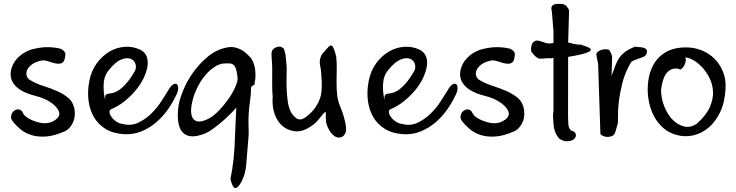

<svg xmlns="http://www.w3.org/2000/svg" viewBox="-20 -703 3823 997"><path d="M159.2 -206.5Q87.4 -225.1 56.4 -261.2Q25.4 -297.4 39.6 -347.2Q48.3 -375.5 65.7 -395.5Q83 -415.5 105.5 -429Q127.9 -442.4 153.8 -448.7Q179.7 -455.1 207 -457.5Q230 -459 252.9 -457Q275.9 -455.1 295.4 -449.7Q307.6 -444.3 314.5 -435.1Q321.3 -425.8 319.3 -417.5Q318.4 -412.6 317.4 -404.5Q316.4 -396.5 313.2 -388.9Q310.1 -381.3 303.2 -376.7Q296.4 -372.1 284.7 -372.1Q273.9 -372.1 261.7 -375Q249.5 -377.9 238 -382.1Q226.6 -386.2 216.1 -388.2Q205.6 -390.1 198.2 -389.2Q162.6 -381.8 144.3 -367.4Q126 -353 120.1 -337.6Q114.3 -322.3 118.9 -308.6Q123.5 -294.9 134.3 -288.6Q166 -269 204.1 -257.1Q242.2 -245.1 276.1 -230.2Q310.1 -215.3 335.2 -194.1Q360.4 -172.9 367.2 -133.8Q373 -92.8 356.9 -62.7Q340.8 -32.7 318.4 -22Q262.2 2.9 218.5 5.9Q174.8 8.8 141.8 -2Q108.9 -12.7 85.4 -32.5Q62 -52.2 46.4 -72.8Q34.7 -86.4 37.8 -101.6Q41 -116.7 50.5 -125.5Q60.1 -134.3 73.5 -135Q86.9 -135.7 97.2 -121.1Q106 -92.8 161.9 -73Q217.8 -53.2 255.1 -73Q292.5 -92.8 287.6 -117.4Q282.7 -142.1 249.5 -167.2Q216.3 -192.4 159.2 -206.5Z M443.8 -282.2Q454.1 -335.9 482.9 -374.8Q511.7 -413.6 548.8 -435.3Q585.9 -457 628.4 -460Q670.9 -462.9 709.5 -444.3Q733.4 -431.6 741.9 -408.7Q750.5 -385.7 745.4 -356.2Q740.2 -326.7 724.1 -293.9Q708 -261.2 682.1 -231Q656.2 -200.7 624.3 -175.5Q592.3 -150.4 555.7 -135.3Q546.4 -128.9 549.1 -116.7Q551.8 -104.5 561.5 -92Q571.3 -79.6 586.4 -70.3Q601.6 -61 616.2 -59.6Q659.7 -47.9 697.5 -65.7Q735.4 -83.5 766.1 -113.8Q796.9 -144 818.6 -178.5Q840.3 -212.9 852.5 -231.9Q866.7 -257.3 878.9 -264.4Q891.1 -271.5 898.2 -265.9Q905.3 -260.3 905.3 -244.4Q905.3 -228.5 894 -207Q876.5 -169.4 849.9 -132.1Q823.2 -94.7 789.3 -66.2Q755.4 -37.6 713.6 -20.5Q671.9 -3.4 622.6 -6.3Q566.4 -9.8 527.6 -33.9Q488.8 -58.1 467 -95.9Q445.3 -133.8 439.5 -181.9Q433.6 -230 443.8 -282.2ZM526.4 -181.6Q524.4 -200.7 527.8 -207.3Q531.2 -213.9 539.8 -215.8Q548.3 -217.8 562.3 -219.7Q576.2 -221.7 594 -232.7Q611.8 -243.7 634 -267.8Q656.2 -292 682.6 -338.4Q689.5 -357.4 681.9 -375.2Q674.3 -393.1 655 -398.9Q635.7 -404.8 607.9 -393.3Q580.1 -381.8 547.4 -341.8Q521.5 -313 518.6 -269.3Q515.6 -225.6 526.4 -181.6Z M1176.8 226.1Q1197.8 125 1200.2 3.9L1207 -144Q1195.3 -130.4 1175 -110.1Q1154.8 -89.8 1131.1 -69.6Q1107.4 -49.3 1083 -32Q1058.6 -14.6 1036.6 -6.8Q1000.5 6.3 975.8 4.9Q951.2 3.4 936 -8.8Q920.9 -21 913.6 -39.6Q906.2 -58.1 904.3 -79.6Q902.3 -101.1 903.8 -122.6Q905.3 -144 908.2 -159.7Q912.6 -187.5 931.4 -234.1Q950.2 -280.8 982.9 -326.9Q1015.6 -373 1060.3 -409.9Q1105 -446.8 1160.6 -457Q1182.6 -460.9 1200.7 -456.5Q1218.8 -452.1 1233.4 -444.1Q1248 -436 1259 -425.8Q1270 -415.5 1277.3 -407.7Q1287.6 -397.5 1294.4 -381.3Q1301.3 -365.2 1304.2 -346.2Q1307.1 -327.1 1306.6 -308.1Q1306.2 -289.1 1302.2 -274.4Q1301.3 -269.5 1302.5 -267.3Q1303.7 -265.1 1298.3 -262Q1293 -258.8 1288.3 -255.6Q1283.7 -252.4 1283.7 -247.1Q1283.7 -213.9 1278.3 -178.5Q1272.9 -143.1 1271.2 -109.6Q1269.5 -76.2 1270.5 -49.1Q1271.5 -22 1271.5 -6.8Q1264.2 80.1 1259 146.7Q1253.9 213.4 1223.6 257.3Q1193.4 301.3 1176.8 226.1ZM1068.8 -89.8Q1093.8 -104.5 1120.4 -132.8Q1147 -161.1 1168.2 -191.9Q1189.5 -222.7 1202.1 -252.2Q1214.8 -281.7 1213.9 -298.3Q1210.9 -325.7 1206.3 -341.8Q1201.7 -357.9 1193.4 -365.5Q1185.1 -373 1171.9 -373.8Q1158.7 -374.5 1139.2 -373Q1132.3 -373 1116.2 -367.2Q1100.1 -361.3 1078.9 -344.7Q1057.6 -328.1 1034.4 -297.6Q1011.2 -267.1 990.7 -216.8Q976.1 -175.3 972.9 -142.6Q969.7 -109.9 979.7 -91.6Q989.7 -73.2 1011.7 -72Q1033.7 -70.8 1068.8 -89.8Z M1396 -202.1Q1393.1 -229.5 1393.3 -265.1Q1393.6 -300.8 1393.6 -338.4Q1393.6 -364.3 1392.1 -381.1Q1390.6 -397.9 1390.1 -409.2Q1389.6 -420.4 1390.1 -428Q1390.6 -435.5 1393.6 -441.4Q1401.4 -453.1 1416.7 -458.5Q1432.1 -463.9 1443.4 -458Q1448.2 -455.1 1451.2 -452.4Q1454.1 -449.7 1455.6 -445.6Q1457 -441.4 1458.3 -435.5Q1459.5 -429.7 1462.4 -419.4Q1462.9 -414.6 1464.1 -404.5Q1465.3 -394.5 1466.3 -383.5Q1467.3 -372.6 1468 -362.5Q1468.8 -352.5 1468.8 -346.7Q1468.8 -328.1 1468 -300.3Q1467.3 -272.5 1468.5 -242.2Q1469.7 -211.9 1473.4 -182.4Q1477.1 -152.8 1486.3 -130.1Q1495.6 -107.4 1517.1 -90.3Q1538.6 -73.2 1567.1 -94.5Q1595.7 -115.7 1613 -138.9Q1630.4 -162.1 1640.6 -189.5Q1647.5 -206.1 1649.7 -231Q1651.9 -255.9 1650.6 -280.8Q1649.4 -305.7 1647.5 -327.6Q1645.5 -349.6 1643.1 -357.9Q1638.7 -379.9 1641.6 -394Q1644.5 -408.2 1650.6 -418.5Q1656.7 -428.7 1664.3 -435.8Q1671.9 -442.9 1677.2 -449.7Q1696.3 -475.1 1706.1 -463.1Q1715.8 -451.2 1726.1 -407.2Q1729.5 -373.5 1728.5 -340.1Q1727.5 -306.6 1727.5 -274.2Q1727.5 -241.7 1730.7 -210.7Q1733.9 -179.7 1746.1 -150.9Q1751 -140.1 1757.6 -121.3Q1764.2 -102.5 1769.3 -82.3Q1774.4 -62 1776.6 -43Q1778.8 -23.9 1773.9 -12.7Q1767.1 1.5 1757.3 6.8Q1747.6 12.2 1736.6 11.2Q1725.6 10.3 1714.4 2Q1703.1 -6.3 1694.8 -19Q1689 -26.9 1679.7 -47.1Q1670.4 -67.4 1671.9 -111.8Q1671.9 -125 1667 -120.8Q1662.1 -116.7 1652.1 -104Q1642.1 -91.3 1626.5 -73.5Q1610.8 -55.7 1578.9 -37.4Q1546.9 -19 1515.1 -21Q1483.4 -23.9 1459.7 -39.3Q1436 -54.7 1420.9 -79.6Q1405.8 -104.5 1399.4 -135.7Q1393.1 -167 1396 -202.1Z M1894.5 -282.2Q1904.8 -335.9 1933.6 -374.8Q1962.4 -413.6 1999.5 -435.3Q2036.6 -457 2079.1 -460Q2121.6 -462.9 2160.2 -444.3Q2184.1 -431.6 2192.6 -408.7Q2201.2 -385.7 2196 -356.2Q2190.9 -326.7 2174.8 -293.9Q2158.7 -261.2 2132.8 -231Q2106.9 -200.7 2075 -175.5Q2043 -150.4 2006.3 -135.3Q1997.1 -128.9 1999.8 -116.7Q2002.4 -104.5 2012.2 -92Q2022 -79.6 2037.1 -70.3Q2052.2 -61 2066.9 -59.6Q2110.4 -47.9 2148.2 -65.7Q2186 -83.5 2216.8 -113.8Q2247.6 -144 2269.3 -178.5Q2291 -212.9 2303.2 -231.9Q2317.4 -257.3 2329.6 -264.4Q2341.8 -271.5 2348.9 -265.9Q2356 -260.3 2356 -244.4Q2356 -228.5 2344.7 -207Q2327.1 -169.4 2300.5 -132.1Q2273.9 -94.7 2240 -66.2Q2206.1 -37.6 2164.3 -20.5Q2122.6 -3.4 2073.2 -6.3Q2017.1 -9.8 1978.3 -33.9Q1939.5 -58.1 1917.7 -95.9Q1896 -133.8 1890.1 -181.9Q1884.3 -230 1894.5 -282.2ZM1977.1 -181.6Q1975.1 -200.7 1978.5 -207.3Q1981.9 -213.9 1990.5 -215.8Q1999 -217.8 2012.9 -219.7Q2026.9 -221.7 2044.7 -232.7Q2062.5 -243.7 2084.7 -267.8Q2106.9 -292 2133.3 -338.4Q2140.1 -357.4 2132.6 -375.2Q2125 -393.1 2105.7 -398.9Q2086.4 -404.8 2058.6 -393.3Q2030.8 -381.8 1998 -341.8Q1972.2 -313 1969.2 -269.3Q1966.3 -225.6 1977.1 -181.6Z M2493.2 -206.5Q2421.4 -225.1 2390.4 -261.2Q2359.4 -297.4 2373.5 -347.2Q2382.3 -375.5 2399.7 -395.5Q2417 -415.5 2439.5 -429Q2461.9 -442.4 2487.8 -448.7Q2513.7 -455.1 2541 -457.5Q2564 -459 2586.9 -457Q2609.9 -455.1 2629.4 -449.7Q2641.6 -444.3 2648.4 -435.1Q2655.3 -425.8 2653.3 -417.5Q2652.3 -412.6 2651.4 -404.5Q2650.4 -396.5 2647.2 -388.9Q2644 -381.3 2637.2 -376.7Q2630.4 -372.1 2618.7 -372.1Q2607.9 -372.1 2595.7 -375Q2583.5 -377.9 2572 -382.1Q2560.5 -386.2 2550 -388.2Q2539.6 -390.1 2532.2 -389.2Q2496.6 -381.8 2478.3 -367.4Q2460 -353 2454.1 -337.6Q2448.2 -322.3 2452.9 -308.6Q2457.5 -294.9 2468.3 -288.6Q2500 -269 2538.1 -257.1Q2576.2 -245.1 2610.1 -230.2Q2644 -215.3 2669.2 -194.1Q2694.3 -172.9 2701.2 -133.8Q2707 -92.8 2690.9 -62.7Q2674.8 -32.7 2652.3 -22Q2596.2 2.9 2552.5 5.9Q2508.8 8.8 2475.8 -2Q2442.9 -12.7 2419.4 -32.5Q2396 -52.2 2380.4 -72.8Q2368.7 -86.4 2371.8 -101.6Q2375 -116.7 2384.5 -125.5Q2394 -134.3 2407.5 -135Q2420.9 -135.7 2431.2 -121.1Q2439.9 -92.8 2495.8 -73Q2551.8 -53.2 2589.1 -73Q2626.5 -92.8 2621.6 -117.4Q2616.7 -142.1 2583.5 -167.2Q2550.3 -192.4 2493.2 -206.5Z M2854 -403.3Q2844.2 -399.4 2835 -400.4Q2825.7 -401.4 2813.7 -399.9Q2801.8 -398.4 2782.2 -398.4Q2776.9 -398.4 2769.5 -403.3Q2762.2 -408.2 2755.1 -415.3Q2748 -422.4 2742.9 -429.2Q2737.8 -436 2737.8 -438.5Q2737.8 -442.9 2738 -454.1Q2738.3 -465.3 2743.2 -475.3Q2748 -485.4 2759.3 -490.5Q2770.5 -495.6 2792.5 -487.3Q2801.8 -484.4 2810.1 -481.2Q2818.4 -478 2828.9 -477.3Q2839.4 -476.6 2854 -480V-538.6Q2846.2 -643.6 2845.2 -646Q2840.8 -660.6 2845.5 -669.7Q2850.1 -678.7 2864 -681.6Q2877.9 -684.6 2895.8 -682.4Q2913.6 -680.2 2919.4 -673.8Q2924.3 -666.5 2927.5 -663.1Q2930.7 -659.7 2932.6 -655.8Q2934.6 -651.9 2934.8 -646.7Q2935.1 -641.6 2934.6 -630.4L2930.2 -482.4Q2947.8 -477.5 2958.5 -475.3Q2969.2 -473.1 2975.3 -472.4Q2981.4 -471.7 2984.4 -471.4Q2987.3 -471.2 2990 -471.4Q2992.7 -471.7 2995.4 -471.2Q2998 -470.7 3004.4 -469.2Q3003.9 -468.3 3009.3 -466.6Q3014.6 -464.8 3022 -462.4Q3029.3 -460 3036.4 -456.5Q3043.5 -453.1 3046.4 -449.2Q3049.3 -445.3 3046.6 -440.9Q3043.9 -436.5 3031.2 -431.2Q3018.6 -425.8 2994.4 -419.9Q2970.2 -414.1 2930.2 -407.7L2929.7 -124.5Q2929.2 -96.7 2931.2 -60.1Q2933.1 -23.4 2960.9 -20Q2978.5 -2 2964.1 15.4Q2949.7 32.7 2915 30.3Q2888.7 23.9 2878.9 11Q2869.1 -2 2863.8 -15.4Q2858.4 -28.8 2855.7 -46.1Q2853 -63.5 2851.6 -104.5Q2853 -123.5 2853.5 -124Q2854 -124.5 2854 -123.8Q2854 -123 2854 -130.6Q2854 -138.2 2854 -171.4Z M3085.9 -370.6 3076.7 -418Q3077.1 -429.7 3087.4 -436.5Q3097.7 -443.4 3109.4 -445.8Q3121.1 -448.2 3132.3 -446.8Q3143.6 -445.3 3147 -438.5Q3151.9 -430.2 3152.8 -426.5Q3153.8 -422.9 3158.7 -409.7L3155.8 -309.6Q3165.5 -334 3172.9 -355.7Q3180.2 -377.4 3191.9 -396.7Q3203.6 -416 3223.4 -431.6Q3243.2 -447.3 3278.3 -460.9Q3287.6 -458.5 3300 -458.3Q3312.5 -458 3322.8 -454.8Q3333 -451.7 3337.9 -444.1Q3342.8 -436.5 3335.9 -421.9Q3332 -412.6 3320.8 -407.7Q3309.6 -402.8 3296.1 -398.4Q3282.7 -394 3271.2 -389.2Q3259.8 -384.3 3255.4 -377.4Q3225.1 -325.7 3212.2 -273.7Q3199.2 -221.7 3193.8 -178Q3188.5 -134.3 3189 -103Q3189.5 -71.8 3188 -62Q3185.5 -53.7 3181.2 -38.1Q3176.8 -22.5 3174.3 -14.6Q3168.5 -0.5 3156.2 4.2Q3144 8.8 3131.1 7.8Q3118.2 6.8 3108.4 1.5Q3098.6 -3.9 3097.7 -8.8Z M3343.3 -238.3Q3343.3 -285.2 3355.5 -325.4Q3367.7 -365.7 3392.3 -395Q3417 -424.3 3454.1 -440.7Q3491.2 -457 3542.5 -457Q3583.5 -457 3622.1 -442.1Q3660.6 -427.2 3689.2 -398.9Q3717.8 -370.6 3734.1 -331.1Q3750.5 -291.5 3747.6 -242.2Q3743.7 -170.4 3719 -119.6Q3694.3 -68.8 3657.7 -38.8Q3621.1 -8.8 3577.4 0.5Q3533.7 9.8 3491.2 -2.9Q3452.1 -13.7 3423.8 -38.8Q3395.5 -64 3377.9 -96.2Q3360.4 -128.4 3351.8 -165.5Q3343.3 -202.6 3343.3 -238.3ZM3412.6 -236.3Q3412.6 -194.8 3428.2 -153.6Q3443.8 -112.3 3470 -84.2Q3496.1 -56.2 3530 -46.9Q3564 -37.6 3598.6 -61Q3647 -104 3665.8 -146.7Q3684.6 -189.5 3682.4 -228.3Q3680.2 -267.1 3663.1 -300.3Q3646 -333.5 3623 -356.9Q3600.1 -380.4 3575.9 -393.1Q3551.8 -405.8 3536.6 -403.8Q3542.5 -400.9 3541 -388.7Q3539.6 -376.5 3533.7 -364.5Q3527.8 -352.5 3519.5 -345.7Q3511.2 -338.9 3504.4 -345.7Q3478 -350.1 3461.9 -340.8Q3445.8 -331.5 3435.8 -315.4Q3425.8 -299.3 3420.7 -278.1Q3415.5 -256.8 3412.6 -236.3Z"/></svg>

Font: AKL 022
Style: Regular
Weight: 400
Designer: AKL
Foundry: AKL
Version: Version 2.053;August 19, 2024;FontCreator 13.0.0.2675 64-bit